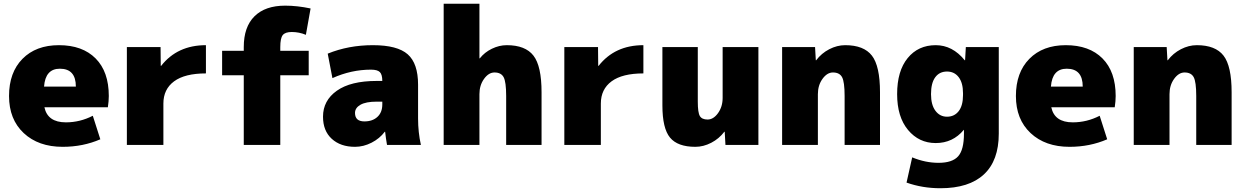

<svg xmlns="http://www.w3.org/2000/svg" viewBox="-20 -770 6621 1020"><path d="M214 -310H383Q383 -405 298 -405Q221 -405 214 -310ZM216 -200Q233 -120 330 -120Q405 -120 473 -155L513 -30Q421 10 313 10Q184 10 106 -63Q28 -136 28 -260Q28 -385 99.5 -457.5Q171 -530 293 -530Q418 -530 488 -459.5Q558 -389 558 -260Q558 -233 553 -200Z M1074 -530V-380Q962 -380 905 -338Q848 -296 848 -220V0H654V-520H833L834 -420H836Q922 -530 1074 -530Z M1495 -740Q1559 -740 1630 -725L1605 -585Q1569 -600 1530 -600Q1495 -600 1482 -583.5Q1469 -567 1469 -520V-500H1620V-370H1469V0H1275V-370H1160V-500H1275V-520Q1275 -627 1332 -683.5Q1389 -740 1495 -740Z M1981 -340H2011Q2011 -374 1998 -387Q1985 -400 1951 -400Q1846 -400 1746 -355L1721 -485Q1831 -530 1961 -530Q2091 -530 2146 -481.5Q2201 -433 2201 -320V-140Q2201 -68 2216 0H2036Q2030 -34 2026 -70H2024Q1997 -34 1954 -12Q1911 10 1866 10Q1789 10 1742.5 -32.5Q1696 -75 1696 -150Q1696 -236 1769.5 -288Q1843 -340 1981 -340ZM1866 -170Q1866 -125 1916 -125Q1959 -125 1985 -149Q2011 -173 2011 -215V-230H1981Q1924 -230 1895 -213.5Q1866 -197 1866 -170Z M2857 -280V0H2669V-260Q2669 -335 2655.5 -360Q2642 -385 2607 -385Q2576 -385 2551.5 -351Q2527 -317 2527 -270V0H2337V-750H2527V-460H2529Q2554 -492 2593 -511Q2632 -530 2672 -530Q2771 -530 2814 -474.5Q2857 -419 2857 -280Z M3398 -530V-380Q3286 -380 3229 -338Q3172 -296 3172 -220V0H2978V-520H3157L3158 -420H3160Q3246 -530 3398 -530Z M3828 -70Q3800 -33 3758.5 -11.5Q3717 10 3674 10Q3580 10 3539.5 -39Q3499 -88 3499 -210V-520H3687V-230Q3687 -172 3698 -153.5Q3709 -135 3739 -135Q3770 -135 3794.5 -169Q3819 -203 3819 -250V-520H4009V0H3834L3830 -70Z M4316 -450Q4344 -487 4385.5 -508.5Q4427 -530 4470 -530Q4569 -530 4612 -474.5Q4655 -419 4655 -280V0H4467V-260Q4467 -335 4453.5 -360Q4440 -385 4405 -385Q4374 -385 4349.5 -351Q4325 -317 4325 -270V0H4135V-520H4310L4314 -450Z M5101 -80H5100Q5042 -10 4951 -10Q4862 -10 4804 -79.5Q4746 -149 4746 -270Q4746 -393 4802 -461.5Q4858 -530 4951 -530Q5040 -530 5105 -450H5107L5111 -520H5286V-60Q5286 83 5207 156.5Q5128 230 4976 230Q4880 230 4796 200L4826 66Q4896 95 4966 95Q5039 95 5070 60.5Q5101 26 5101 -60ZM4926 -270Q4926 -213 4949.5 -181.5Q4973 -150 5011 -150Q5050 -150 5073 -179.5Q5096 -209 5096 -265V-275Q5096 -330 5073 -360Q5050 -390 5011 -390Q4971 -390 4948.5 -359.5Q4926 -329 4926 -270Z M5563 -310H5732Q5732 -405 5647 -405Q5570 -405 5563 -310ZM5565 -200Q5582 -120 5679 -120Q5754 -120 5822 -155L5862 -30Q5770 10 5662 10Q5533 10 5455 -63Q5377 -136 5377 -260Q5377 -385 5448.5 -457.5Q5520 -530 5642 -530Q5767 -530 5837 -459.5Q5907 -389 5907 -260Q5907 -233 5902 -200Z M6184 -450Q6212 -487 6253.5 -508.5Q6295 -530 6338 -530Q6437 -530 6480 -474.5Q6523 -419 6523 -280V0H6335V-260Q6335 -335 6321.5 -360Q6308 -385 6273 -385Q6242 -385 6217.5 -351Q6193 -317 6193 -270V0H6003V-520H6178L6182 -450Z"/></svg>

Font: Mplus 1p Black
Style: Regular
Weight: 900
Version: Version 1.061